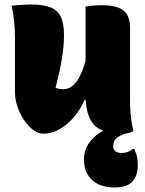

<svg xmlns="http://www.w3.org/2000/svg" viewBox="-20 -576 640 846"><path d="M118 -556Q170 -556 201.5 -544Q233 -532 247.5 -503Q262 -474 262 -423Q262 -397 259.5 -371Q257 -345 252.5 -316.5Q248 -288 241 -256.5Q234 -225 225 -189Q233 -186 241.5 -184.5Q250 -183 259 -183Q274 -183 289 -190.5Q304 -198 318 -217.5Q332 -237 345 -270.5Q358 -304 368 -356L366 -135H353Q332 -90 303 -57Q274 -24 240.5 -5.5Q207 13 171 13Q149 13 126.5 -3.5Q104 -20 86 -47Q68 -74 57 -106Q46 -138 46 -169Q46 -208 46 -246.5Q46 -285 46 -324Q46 -363 46 -401Q46 -445 42.5 -480Q39 -515 31 -551Q52 -553 74 -554.5Q96 -556 118 -556ZM428 -553Q475 -553 502.5 -542Q530 -531 541.5 -509Q553 -487 553 -454Q553 -397 553 -342.5Q553 -288 553 -234Q553 -180 553 -127Q553 -103 555 -80Q557 -57 560 -37Q563 -17 568 0Q556 2 542.5 4.5Q529 7 515.5 7.5Q502 8 488 8Q449 8 419.5 -7Q390 -22 373.5 -59.5Q357 -97 357 -162Q357 -216 357 -280Q357 -344 357 -412Q357 -480 357 -547Q370 -549 382.5 -550.5Q395 -552 406.5 -552.5Q418 -553 428 -553ZM502 -19Q517 -20 532 -15.5Q547 -11 568 0Q566 3 561 5.5Q556 8 546 10Q516 16 497.5 29.5Q479 43 479 67Q479 83 488.5 90.5Q498 98 517 98Q531 98 543 93.5Q555 89 565 80H571Q577 92 580.5 103.5Q584 115 585.5 127Q587 139 587 153Q587 199 563 224.5Q539 250 486 250Q421 250 385.5 217Q350 184 350 127Q350 85 373 53Q396 21 431.5 2Q467 -17 502 -19Z"/></svg>

Font: Recursive Casual Black
Style: Regular
Weight: 900
Version: Version 1.047